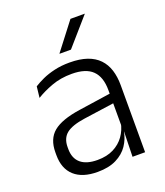

<svg xmlns="http://www.w3.org/2000/svg" viewBox="-129 -770 745 868"><g transform="rotate(-20 243.0 -336.0)"><path d="M362.5 0 365.5 -121.5 363 -131V-288.5V-321Q363 -384 331.2 -415.2Q299.5 -446.5 231.5 -446.5Q178.5 -446.5 135 -430.5Q91.5 -414.5 58.5 -394L64.5 -447.5Q82.5 -459 108 -470.8Q133.5 -482.5 166.8 -490.2Q200 -498 240 -498Q289 -498 323.8 -486Q358.5 -474 380.5 -451Q402.5 -428 412.8 -395.5Q423 -363 423 -322.5V0ZM191.5 10.5Q119 10.5 80.2 -24.5Q41.5 -59.5 41.5 -125V-138Q41.5 -202.5 81.2 -235.2Q121 -268 210 -281L373 -305L376 -259L217.5 -236.5Q155.5 -227.5 128.5 -205.8Q101.5 -184 101.5 -141.5V-132.5Q101.5 -87.5 129 -64Q156.5 -40.5 209.5 -40.5Q255 -40.5 287.2 -57Q319.5 -73.5 339.2 -101.2Q359 -129 365.5 -163.5L377.5 -120.5H365Q359 -86 338.8 -56Q318.5 -26 282.2 -7.8Q246 10.5 191.5 10.5ZM312 -682H380.5V-681L266.5 -550.5H212V-552Z"/></g></svg>

Font: Anek Bangla Light
Style: Regular
Weight: 300
Designer: Sulekha Rajkumar (Bangla), Yesha Goshar (Latin)
Foundry: Ek Type
Version: Version 1.003